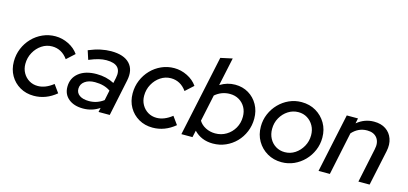

<svg xmlns="http://www.w3.org/2000/svg" viewBox="-63 -1159 3408 1605"><g transform="rotate(15 1640.5 -356.0)"><path d="M266 10Q199 10 146 -20.5Q93 -51 62.5 -104Q32 -157 32 -225Q32 -285 54 -338Q76 -391 115 -431.5Q154 -472 205.5 -495Q257 -518 315 -518Q374 -518 428.5 -491Q483 -464 515 -418L446 -355Q393 -429 310 -429Q262 -429 221 -402Q180 -375 155 -329.5Q130 -284 130 -230Q130 -187 149.5 -152.5Q169 -118 202 -98Q235 -78 277 -78Q343 -78 410 -131L459 -63Q371 10 266 10Z M692 6Q613 6 566 -32.5Q519 -71 519 -136Q519 -212 575.5 -257Q632 -302 729 -302Q813 -302 882 -266L892 -312Q918 -435 778 -435Q747 -435 712 -426.5Q677 -418 629 -398L604 -475Q659 -498 706.5 -508Q754 -518 797 -518Q907 -518 957.5 -464.5Q1008 -411 988 -316L922 0H825L833 -37Q769 6 692 6ZM723 -67Q793 -67 849 -109L867 -196Q814 -233 733 -233Q679 -233 645.5 -208.5Q612 -184 612 -144Q612 -108 641.5 -87.5Q671 -67 723 -67Z M1294 10Q1227 10 1174 -20.5Q1121 -51 1090.5 -104Q1060 -157 1060 -225Q1060 -285 1082 -338Q1104 -391 1143 -431.5Q1182 -472 1233.5 -495Q1285 -518 1343 -518Q1402 -518 1456.5 -491Q1511 -464 1543 -418L1474 -355Q1421 -429 1338 -429Q1290 -429 1249 -402Q1208 -375 1183 -329.5Q1158 -284 1158 -230Q1158 -187 1177.5 -152.5Q1197 -118 1230 -98Q1263 -78 1305 -78Q1371 -78 1438 -131L1487 -63Q1399 10 1294 10Z M1815 8Q1715 8 1651 -59L1638 0H1542L1691 -700L1793 -722L1741 -478Q1802 -516 1871 -516Q1936 -516 1987 -485.5Q2038 -455 2067.5 -402Q2097 -349 2097 -282Q2097 -222 2075 -169Q2053 -116 2014.5 -76.5Q1976 -37 1925 -14.5Q1874 8 1815 8ZM1812 -79Q1865 -79 1908 -105Q1951 -131 1976 -175Q2001 -219 2001 -273Q2001 -319 1981.5 -354Q1962 -389 1927.5 -409.5Q1893 -430 1848 -430Q1776 -430 1720 -382L1671 -151Q1691 -118 1729 -98.5Q1767 -79 1812 -79Z M2410 10Q2341 10 2286 -22Q2231 -54 2199 -109Q2167 -164 2167 -234Q2167 -292 2189 -343.5Q2211 -395 2249.5 -434.5Q2288 -474 2338 -496.5Q2388 -519 2445 -519Q2515 -519 2569.5 -487Q2624 -455 2656 -400.5Q2688 -346 2688 -276Q2688 -218 2666 -166Q2644 -114 2605.5 -74.5Q2567 -35 2517 -12.5Q2467 10 2410 10ZM2414 -78Q2463 -78 2503 -104.5Q2543 -131 2567.5 -175Q2592 -219 2592 -271Q2592 -317 2572 -353Q2552 -389 2518 -410Q2484 -431 2441 -431Q2393 -431 2352.5 -405Q2312 -379 2287.5 -335.5Q2263 -292 2263 -239Q2263 -193 2282.5 -156.5Q2302 -120 2336.5 -99Q2371 -78 2414 -78Z M2729 0 2837 -509H2934L2925 -464Q2990 -518 3072 -518Q3133 -518 3174 -490.5Q3215 -463 3232 -415Q3249 -367 3236 -306L3171 0H3074L3136 -295Q3150 -357 3122 -394.5Q3094 -432 3035 -432Q2959 -432 2905 -372L2827 0Z"/></g></svg>

Font: Red Hat Display Medium
Style: Italic
Weight: 500
Italic angle: -12°
Designer: Pentagram, MCKL
Foundry: Pentagram, MCKL
Version: Version 1.023; ttfautohint (v1.8.3)